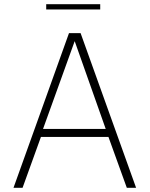

<svg xmlns="http://www.w3.org/2000/svg" viewBox="-20 -890 709 910"><path d="M307 -733H362L625 0H581L494 -241H174L87 0H44ZM481 -279 334 -695 184 -279ZM199 -870H455V-845H199Z"/></svg>

Font: Exo ExtraLight
Style: Regular
Weight: 275
Designer: Natanael Gama
Foundry: Natanael Gama
Version: Version 1.500; ttfautohint (v1.6)